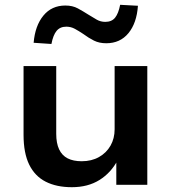

<svg xmlns="http://www.w3.org/2000/svg" viewBox="-20 -769 714 799"><path d="M279 10Q215 10 170 -13Q125 -36 101.5 -84Q78 -132 78 -208V-494H214V-212Q214 -173 226 -147.5Q238 -122 261.5 -110Q285 -98 320 -98Q361 -98 392 -115.5Q423 -133 440 -163Q457 -193 457 -231V-494H593V0H464V-103H470Q442 -50 394 -20Q346 10 279 10ZM194 -586 120 -591Q126 -662 160.5 -704Q195 -746 252 -746Q282 -746 304 -734Q326 -722 348 -708Q367 -696 383 -687Q399 -678 418 -678Q445 -678 459 -695.5Q473 -713 480 -749L554 -745Q549 -673 514.5 -631Q480 -589 422 -589Q393 -589 371 -600Q349 -611 326 -628Q308 -640 291.5 -649Q275 -658 256 -658Q230 -658 215.5 -640.5Q201 -623 194 -586Z"/></svg>

Font: Nunito Sans 10pt SemiExpanded
Style: Bold
Weight: 700
Width: 6
Designer: Vernon Adams
Foundry: Vernon Adams
Version: Version 3.101;gftools[0.9.27]